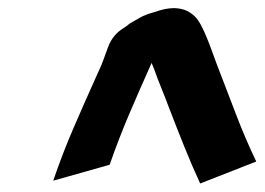

<svg xmlns="http://www.w3.org/2000/svg" viewBox="-20 -669 641 465"><path d="M108.9 -231.4Q130.9 -295.9 157.5 -357.7Q184.1 -419.4 211.9 -481Q216.8 -491.7 221.4 -502Q226.1 -512.2 230 -522.9Q235.8 -538.6 241.7 -554.9Q247.6 -571.3 258.8 -584Q266.1 -592.3 275.6 -598.6Q285.2 -605 294.4 -611.3L288.6 -607.9L289.6 -608.9Q293.5 -611.8 295.4 -612.8Q306.2 -618.7 316.4 -624.8Q326.7 -630.9 337.9 -634.8Q352.5 -639.6 367.4 -644Q382.3 -648.4 396.7 -649.2Q411.1 -649.9 424.8 -645.8Q438.5 -641.6 451.2 -629.9Q459.5 -622.1 467 -607.7Q474.6 -593.3 481.4 -576.4Q488.3 -559.6 494.1 -543.2Q500 -526.9 504.4 -515.1Q527.8 -455.1 550.3 -395.5Q572.8 -335.9 600.6 -277.8L464.8 -224.6Q444.3 -269 426.3 -314Q408.2 -358.9 390.6 -404.8Q381.3 -429.7 371.6 -453.6Q361.8 -477.5 353 -502.4L347.2 -516.6Q319.8 -455.6 293.7 -394.5Q267.6 -333.5 245.6 -270ZM287.6 -607.4 288.6 -607.9Q288.1 -607.4 287.4 -607.2Q286.6 -606.9 287.6 -607.4Z"/></svg>

Font: Autopia Bold Italic
Style: Bold Italic
Weight: 700
Italic angle: -104°
Designer: Antoine Gelgon
Foundry: Antoine Gelgon
Version: V.1.0